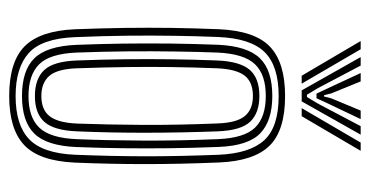

<svg xmlns="http://www.w3.org/2000/svg" viewBox="-218 -598 824 428"><g transform="rotate(90 194.0 -384.0)"><path d="M194 7.5Q117.8 7.5 83.1 -27Q48.5 -61.5 45.2 -139.5Q43 -197.8 42.2 -250.8Q41.5 -303.8 42.2 -355.5Q43 -407.2 45.2 -461.2Q49 -540.8 84.4 -574.1Q119.8 -607.5 194 -607.5Q270.8 -607.5 304.9 -572.8Q339 -538 342.2 -460.2Q345.8 -372.8 345.8 -296Q345.8 -219.2 342.5 -139Q338.8 -59 303.2 -25.8Q267.8 7.5 194 7.5ZM194 -6.8Q258.5 -6.8 290.1 -36.8Q321.8 -66.8 325 -139.5Q328.2 -219.5 328.4 -294.6Q328.5 -369.8 325 -459.5Q322 -529 292.5 -561.1Q263 -593.2 194 -593.2Q127.2 -593.2 96.4 -562.1Q65.5 -531 62.5 -458.5Q60.5 -410.8 59.8 -360.4Q59 -310 59.6 -255.2Q60.2 -200.5 62.8 -139.2Q65.8 -65 98.5 -35.9Q131.2 -6.8 194 -6.8ZM194 -21Q137 -21 109.9 -48.6Q82.8 -76.2 80 -142.2Q78 -192.5 77.2 -245.5Q76.5 -298.5 77.1 -352.1Q77.8 -405.8 79.8 -457.8Q82.8 -523.2 109.6 -551.1Q136.5 -579 194 -579Q248.8 -579 276.8 -552.5Q304.8 -526 307.5 -460.2Q309.8 -403.5 310.4 -350.6Q311 -297.8 310.4 -246.2Q309.8 -194.8 307.8 -142.5Q305 -76.2 277.9 -48.6Q250.8 -21 194 -21ZM194 -35.5Q241.8 -35.5 264.8 -59.9Q287.8 -84.2 290.2 -143Q293 -210.2 293.4 -289.9Q293.8 -369.5 290.2 -457Q287.8 -516.8 264.4 -540.6Q241 -564.5 194 -564.5Q146 -564.5 123 -540.2Q100 -516 97.2 -457.2Q95.5 -412.2 94.8 -361.8Q94 -311.2 94.5 -256.4Q95 -201.5 97.2 -142.5Q99.8 -82.5 123.6 -59Q147.5 -35.5 194 -35.5ZM194 -49.8Q156.2 -49.8 136.5 -70.2Q116.8 -90.8 114.8 -143.2Q112.8 -197.5 112.1 -249.1Q111.5 -300.8 112.1 -352.1Q112.8 -403.5 114.8 -456.2Q117 -507 135.6 -528.6Q154.2 -550.2 194 -550.2Q231.5 -550.2 251.1 -529.9Q270.8 -509.5 272.8 -456.8Q275.8 -376.2 275.9 -297.2Q276 -218.2 272.8 -143.8Q270.8 -92.5 251.9 -71.1Q233 -49.8 194 -49.8ZM194 -64.2Q225.2 -64.2 239.5 -83.2Q253.8 -102.2 255.5 -144.8Q258 -214.8 258.4 -291.1Q258.8 -367.5 255.2 -456Q253.8 -499.5 238.8 -517.6Q223.8 -535.8 194 -535.8Q162.5 -535.8 148.2 -516.8Q134 -497.8 132.2 -455.5Q130.2 -404 129.5 -354.5Q128.8 -305 129.5 -253.5Q130.2 -202 132.2 -143.8Q133.8 -99.5 149.2 -81.9Q164.8 -64.2 194 -64.2ZM71.5 -776H89.8L166.5 -644.5H148.8ZM107.2 -776H126.2L176.2 -681.2L191.2 -656.2H196.2L211.2 -681.2L261.2 -776H280.2L206 -644.5H181.5ZM142.8 -776H161.5L188.2 -710.5L192.2 -694.5H195.2L199.2 -710.5L226.5 -776H245.5L209.2 -699.8L199 -677.5H188.8L178.2 -699.8ZM297.8 -776H316.2L239 -644.5H221Z"/></g></svg>

Font: Big Shoulders Inline Display Thin SemiBold
Style: Regular
Weight: 600
Version: Version 2.002